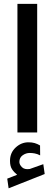

<svg xmlns="http://www.w3.org/2000/svg" viewBox="-20 -698 287 1011"><path d="M70.3 222.2Q53.7 209 43.2 192.9Q32.7 176.8 32.7 148.9Q32.7 106.4 62.3 78.9Q91.8 51.3 129.9 51.3Q148.4 51.3 162.6 55.4Q176.8 59.6 190.9 67.9L191.4 120.1Q176.3 112.3 162.8 109.9Q149.4 107.4 136.7 107.4Q116.7 107.4 99.4 119.6Q82 131.8 82 155.3Q82.5 169.4 95.9 182.6Q109.4 195.8 136.2 191.9Q137.2 191.9 138.4 191.4Q139.6 190.9 140.6 190.4L208 166.5L215.3 218.3L25.4 293.5L18.1 242.7ZM175.8 -677.7V-0.5H71.8V-677.7Z"/></svg>

Font: Vazirmatn FD Medium
Style: Regular
Weight: 500
Designer: Saber Rastikerdar
Foundry: Saber Rastikerdar
Version: Version 33.003